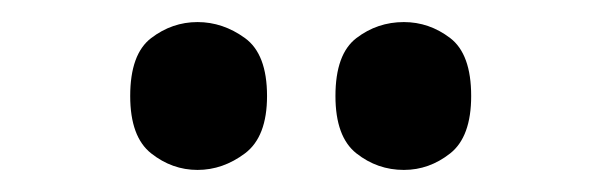

<svg xmlns="http://www.w3.org/2000/svg" viewBox="-20 -776 547 174"><path d="M346 -622Q322 -622 303 -637Q284 -652 284 -689Q284 -727 303 -741.5Q322 -756 346 -756Q369 -756 388 -741.5Q407 -727 407 -689Q407 -652 388 -637Q369 -622 346 -622ZM159 -622Q136 -622 117 -637Q98 -652 98 -689Q98 -727 117 -741.5Q136 -756 159 -756Q182 -756 202 -741.5Q222 -727 222 -689Q222 -652 202 -637Q182 -622 159 -622Z"/></svg>

Font: Noto Serif Georgian Condensed ExtraBold
Style: Regular
Weight: 800
Width: 3
Designer: Monotype Design Team, Akaki Razmadze
Foundry: Google LLC
Version: Version 2.003; ttfautohint (v1.8.4.7-5d5b)